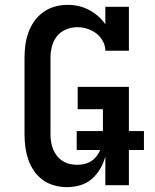

<svg xmlns="http://www.w3.org/2000/svg" viewBox="-20 -763 640 791"><path d="M256 8Q230 8 204 1Q178 -6 156.5 -21.5Q135 -37 120 -59Q105 -81 96.5 -106Q88 -131 84.5 -157.5Q81 -184 81 -210V-525Q81 -551 84.5 -577.5Q88 -604 97 -629Q106 -654 121.5 -676Q137 -698 159 -713.5Q181 -729 206.5 -736Q232 -743 259 -743Q282 -743 304 -738Q326 -733 346 -722.5Q366 -712 383.5 -697Q401 -682 414 -663V-735H511V-554H414Q414 -575 403.5 -594Q393 -613 376.5 -625.5Q360 -638 339.5 -644.5Q319 -651 298 -651Q274 -651 251.5 -641.5Q229 -632 214.5 -613.5Q200 -595 194 -572Q188 -549 188 -525V-210Q188 -194 190.5 -178.5Q193 -163 199 -148Q205 -133 215 -120.5Q225 -108 238.5 -99.5Q252 -91 267.5 -87.5Q283 -84 299 -84Q314 -84 328.5 -87.5Q343 -91 355.5 -99Q368 -107 377.5 -119Q387 -131 393 -145H296V-223H404V-313H300V-405H511V-223H573V-145H511V0H414V-119Q407 -92 393 -68Q379 -44 358.5 -26Q338 -8 311 0Q284 8 256 8Z"/></svg>

Font: Iosevka Etoile Semibold
Style: Regular
Weight: 600
Designer: Belleve Invis
Foundry: Belleve Invis
Version: Version 22.1.2; ttfautohint (v1.8.4)